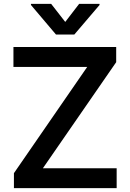

<svg xmlns="http://www.w3.org/2000/svg" viewBox="-20 -970 671 990"><path d="M51.8 0V-77.1L429.7 -625H49.3V-727.5H579.1V-649.4L201.2 -102.5H581.5V0ZM243.7 -950.2 316.4 -856.9 388.2 -950.2H493.2V-944.3L363.3 -792H268.6L139.6 -944.3V-950.2Z"/></svg>

Font: Inter Cardless Tabular Medium
Style: Regular
Weight: 500
Designer: Rasmus Andersson
Foundry: rsms
Version: Version 4.000;git-4fc901f